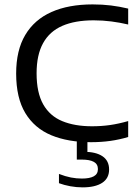

<svg xmlns="http://www.w3.org/2000/svg" viewBox="-20 -622 618 850"><path d="M383 7.5Q281.5 7.5 207.2 -23.2Q133 -54 92.2 -121.2Q51.5 -188.5 51.5 -296.5Q51.5 -399.5 91.8 -467.2Q132 -535 207.8 -568.8Q283.5 -602.5 390 -602.5Q433 -602.5 471.2 -597.8Q509.5 -593 547.5 -584V-513.5Q511.5 -522 473.2 -527Q435 -532 394.5 -532Q312 -532 255.8 -507.5Q199.5 -483 170.8 -431Q142 -379 142 -297.5Q142 -212 171.2 -160.2Q200.5 -108.5 255.5 -85.8Q310.5 -63 387.5 -63Q429.5 -63 467.5 -68.5Q505.5 -74 547.5 -86V-15.5Q509.5 -4 468.5 1.8Q427.5 7.5 383 7.5ZM345.5 207.5Q318.5 207.5 291.2 202.5Q264 197.5 241 189V148Q269.5 159 294 163.8Q318.5 168.5 342.5 168.5Q377 168.5 395.2 158.5Q413.5 148.5 413.5 126.5Q413.5 104.5 395.2 94.5Q377 84.5 342 84.5H320V-10H367V68.5L351 50Q404.5 50 433.8 69.8Q463 89.5 463 128.5Q463 167.5 432.2 187.5Q401.5 207.5 345.5 207.5Z"/></svg>

Font: Encode Sans SC Expanded
Style: Regular
Weight: 400
Width: 7
Designer: Multiple Designers
Foundry: Impallari Type
Version: Version 3.002